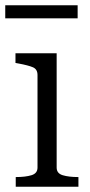

<svg xmlns="http://www.w3.org/2000/svg" viewBox="-23 -712 345 732"><path d="M-3 -692H273V-642H-3ZM193 -509V-73Q193 -51 216 -44Q239 -37 275 -37H276V0H37V-37H38Q74 -37 97 -44Q120 -51 120 -73V-426Q120 -448 102.5 -455.5Q85 -463 47 -470L36 -472V-509Z"/></svg>

Font: Roboto Serif 36pt Light
Style: Regular
Weight: 300
Designer: Greg Gazdowicz
Foundry: Commercial Type
Version: Version 1.008